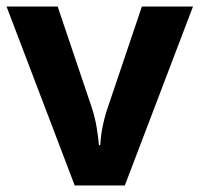

<svg xmlns="http://www.w3.org/2000/svg" viewBox="-20 -566 609 586"><path d="M0 -546H156L261 -235Q270 -207 275 -177Q280 -147 282 -123H286Q289 -178 308 -235L413 -546H569L361 0H208Z"/></svg>

Font: BC Sans
Style: Bold
Weight: 700
Designer: Monotype Design Team
Province of B.C.
Foundry: Monotype Imaging Inc.
Version: Version 2.000;GOOG;noto-source:20170915:90ef993387c0